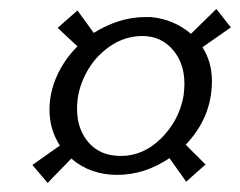

<svg xmlns="http://www.w3.org/2000/svg" viewBox="-20 -512 532 426"><path d="M295.9 -432.1Q256.3 -432.1 222.4 -408.2Q188.5 -384.3 169.7 -347.2Q150.9 -310.1 150.9 -271Q150.9 -225.1 176.8 -195.6Q202.6 -166 248 -166Q298.3 -166 337.6 -205.1Q377 -244.1 387.2 -298.8Q389.2 -316.4 389.2 -326.2Q389.2 -372.1 363 -402.1Q336.9 -432.1 295.9 -432.1ZM240.2 -124Q180.2 -124 138.2 -160.2Q129.9 -151.4 112.1 -133.3Q94.2 -115.2 85.9 -106L51.8 -146L112.8 -189Q89.8 -225.1 89.8 -268.1Q89.8 -307.1 106.4 -343.8Q123 -380.4 151.9 -409.2Q144.5 -416 130.1 -429.4Q115.7 -442.9 107.9 -450.2L151.9 -488.8L188 -439Q244.6 -474.1 301.8 -474.1H314.9Q364.7 -469.7 403.8 -437Q413.6 -446.3 432.1 -464.8Q450.7 -483.4 460 -492.2L492.2 -451.2L429.2 -407.2Q450.2 -374.5 450.2 -332Q450.2 -252 392.1 -190.9L436 -147L393.1 -108.9L356 -161.1Q300.8 -124 240.2 -124Z"/></svg>

Font: Common Serif
Style: Italic
Weight: 400
Italic angle: -12°
Designer: Philipp H. Poll, Khaled Hosny
Foundry: Stefan Peev, Context Ltd.
Version: Version 1.026